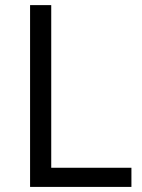

<svg xmlns="http://www.w3.org/2000/svg" viewBox="-20 -734 559 754"><path d="M181.2 -75.2H496.1V0H98.1V-713.9H181.2Z"/></svg>

Font: OpenSansHebrew-Regular
Style: Regular
Weight: 400
Foundry: Ascender Corporation, Yanek Iontef
Version: Version 2.001;PS 002.001;hotconv 1.0.70;makeotf.lib2.5.58329